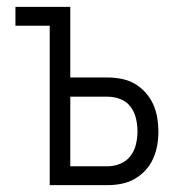

<svg xmlns="http://www.w3.org/2000/svg" viewBox="-20 -540 540 560"><path d="M125 0V-465H25V-520H185V-314H294Q314 -314 334.5 -310Q355 -306 372.5 -296Q390 -286 404 -270.5Q418 -255 426.5 -236.5Q435 -218 438.5 -197.5Q442 -177 442 -157Q442 -136 438.5 -116Q435 -96 426.5 -77Q418 -58 404 -43Q390 -28 372.5 -18Q355 -8 334.5 -4Q314 0 294 0ZM294 -55Q313 -55 331 -62.5Q349 -70 360.5 -85Q372 -100 376.5 -119Q381 -138 381 -157Q381 -176 376.5 -195Q372 -214 360.5 -229Q349 -244 331 -251Q313 -258 294 -258H185V-55Z"/></svg>

Font: Iosevka Curly Light
Style: Regular
Weight: 300
Monospace: yes
Designer: Belleve Invis
Foundry: Belleve Invis
Version: Version 22.1.2; ttfautohint (v1.8.4)